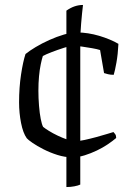

<svg xmlns="http://www.w3.org/2000/svg" viewBox="-20 -635 521 775"><path d="M271 0Q242 0 212 -9.5Q182 -19 155.5 -32.5Q129 -46 111 -58.5Q93 -71 88 -77Q73 -98 65 -138.5Q57 -179 57 -222Q57 -282 65 -334.5Q73 -387 83 -417Q99 -430 124 -445Q149 -460 179 -473.5Q209 -487 238 -495.5Q267 -504 292 -504Q313 -504 335.5 -500.5Q358 -497 380 -490.5Q402 -484 422.5 -475.5Q443 -467 458 -458Q456 -416 450 -382.5Q444 -349 439 -333Q426 -333 416 -335.5Q406 -338 400 -340L384 -433Q372 -437 351.5 -440.5Q331 -444 310.5 -447Q290 -450 278 -450Q263 -450 238 -442Q213 -434 189.5 -425Q166 -416 153 -409Q149 -397 144.5 -375.5Q140 -354 137.5 -327Q135 -300 135 -269Q135 -239 137.5 -208Q140 -177 144.5 -154.5Q149 -132 154 -123Q161 -117 177 -107Q193 -97 213 -87.5Q233 -78 252 -71.5Q271 -65 283 -65Q298 -65 321 -70Q344 -75 368 -81.5Q392 -88 411.5 -94Q431 -100 438 -102Q441 -99 445 -93.5Q449 -88 449 -78Q435 -66 415 -52.5Q395 -39 371 -27.5Q347 -16 321.5 -8Q296 0 271 0ZM248 120V-592Q265 -604 281.5 -609.5Q298 -615 315 -615Q311 -582 307.5 -540Q304 -498 304 -468V110Q296 114 280.5 117Q265 120 248 120Z"/></svg>

Font: Texturina Medium 12pt Light
Style: Regular
Weight: 300
Version: Version 1.002